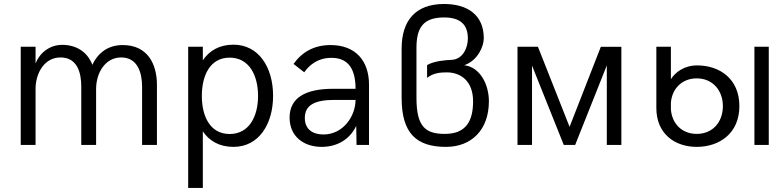

<svg xmlns="http://www.w3.org/2000/svg" viewBox="-20 -720 3884 954"><path d="M83 0H156.7V-277.8C156.7 -357.9 201.2 -434.6 280.8 -434.6C363.8 -434.6 383.8 -358.9 383.8 -290.5V0H457.5V-277.8C457.5 -357.9 502.9 -434.6 582 -434.6C665 -434.6 686 -356.4 686 -288.6V0H759.8V-297.9C759.8 -402.8 712.9 -496.1 589.8 -496.1C521.5 -496.1 469.2 -462.4 439 -397.9C413.6 -463.4 358.4 -497.1 288.6 -497.1C228.5 -497.1 178.2 -459.5 156.7 -404.3V-487.8H83Z M915 213.9H987.8V-67.4C1019.5 -20.5 1068.8 9.8 1140.1 9.8C1265.6 9.8 1336.9 -102.5 1336.9 -244.1C1336.9 -385.3 1265.6 -498 1140.1 -498C1068.8 -498 1019.5 -467.3 987.8 -420.4V-487.8H915ZM1121.1 -54.2C1022.9 -54.2 982.9 -143.6 982.9 -243.2C982.9 -343.8 1022.9 -433.6 1121.1 -433.6C1219.2 -433.6 1262.2 -343.8 1262.2 -243.2C1262.2 -143.6 1219.2 -54.2 1121.1 -54.2Z M1578.6 9.8C1647.9 9.8 1714.4 -21 1750 -94.2L1751.5 0H1813.5V-299.3C1813.5 -418 1746.6 -496.1 1622.6 -496.1C1542 -496.1 1481.9 -462.9 1438.5 -402.3L1491.7 -360.8C1515.1 -394.5 1557.1 -432.6 1627 -432.6C1715.3 -432.6 1746.6 -370.6 1746.6 -278.8H1634.8C1496.6 -278.8 1418.9 -233.4 1418.9 -135.7C1418.9 -43.9 1486.8 9.8 1578.6 9.8ZM1586.9 -51.8C1536.1 -51.8 1494.6 -75.7 1494.6 -133.8C1494.6 -198.7 1545.4 -223.6 1642.1 -223.6H1746.6C1746.6 -145 1687 -51.8 1586.9 -51.8Z M2195.8 9.8C2322.8 9.8 2409.2 -74.7 2409.2 -216.8C2409.2 -298.8 2366.7 -386.2 2286.6 -396C2354 -418.9 2383.8 -489.7 2383.8 -529.8C2383.8 -647 2301.3 -700.2 2186.5 -700.2C2043.5 -700.2 1975.6 -616.7 1975.6 -478.5V-232.9C1975.6 -55.7 2051.3 9.8 2195.8 9.8ZM2189.9 -54.7C2092.8 -54.7 2049.3 -91.8 2049.3 -233.4V-481.9C2049.3 -582 2082.5 -633.3 2186.5 -633.3C2264.6 -633.3 2304.7 -600.1 2304.7 -528.3C2304.7 -484.4 2280.8 -423.8 2221.2 -422.4C2194.8 -421.4 2135.7 -417 2102.1 -396.5V-333C2132.3 -357.4 2168 -360.4 2199.7 -360.4C2268.6 -360.4 2330.6 -317.9 2330.6 -216.8C2330.6 -118.7 2295.9 -54.7 2189.9 -54.7Z M2551.3 0H2623.5V-394L2781.2 0H2837.9L2995.1 -395V0H3067.4V-487.3H2965.3L2810.1 -89.8L2652.8 -487.8H2551.3Z M3441.9 9.8C3552.7 9.8 3653.8 -55.7 3653.8 -192.9C3653.8 -329.6 3554.2 -395 3444.3 -395C3378.4 -395 3335.9 -360.8 3313.5 -326.7V-487.8H3241.2V-183.6C3241.2 -53.2 3335 9.8 3441.9 9.8ZM3728.5 0H3799.8V-487.8H3728.5ZM3441.9 -54.7C3367.7 -54.7 3318.8 -106 3313.5 -176.8V-209.5C3318.8 -278.8 3368.2 -330.6 3441.9 -330.6C3521.5 -330.6 3571.8 -270 3571.8 -192.9C3571.8 -113.8 3521.5 -54.7 3441.9 -54.7Z"/></svg>

Font: HK Grotesk
Style: Regular
Weight: 400
Designer: Alfredo Marco Pradil and Stefan Peev
Foundry: Hanken Design Co.
Version: Version 1.045;PS 001.045;hotconv 1.0.88;makeotf.lib2.5.64775